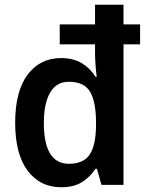

<svg xmlns="http://www.w3.org/2000/svg" viewBox="-20 -780 622 810"><path d="M238 10Q149 10 96.5 -60Q44 -130 44 -262Q44 -395 96.5 -465Q149 -535 237 -535Q289 -535 325 -513.5Q361 -492 383 -456H388Q385 -479 383 -506.5Q381 -534 381 -551V-593H232V-677H381V-760H501V-677H571V-593H501V0H408L389 -68H383Q360 -33 325.5 -11.5Q291 10 238 10ZM271 -89Q332 -89 358 -127.5Q384 -166 385 -247V-265Q385 -349 360.5 -392Q336 -435 270 -435Q218 -435 191.5 -389.5Q165 -344 165 -261Q165 -89 271 -89Z"/></svg>

Font: Noto Sans Telugu SemiCondensed SemiBold
Style: Regular
Weight: 600
Width: 4
Designer: Jelle Bosma - Monotype Design Team
Foundry: Monotype Imaging Inc.
Version: Version 2.005; ttfautohint (v1.8.4.7-5d5b)